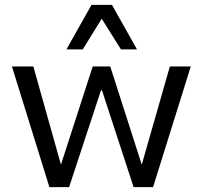

<svg xmlns="http://www.w3.org/2000/svg" viewBox="-20 -769 834 789"><path d="M183 0 29 -496H117L230 -94H231L361 -496H433L562 -94H563L678 -496H764L609 0H529L399 -398H395L264 0ZM253 -566 356 -749H440L543 -566H477L398 -692L320 -566Z"/></svg>

Font: Nunito Sans 7pt SemiCondensed
Style: Regular
Weight: 400
Width: 4
Designer: Vernon Adams
Foundry: Vernon Adams
Version: Version 3.101;gftools[0.9.27]